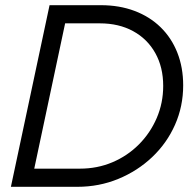

<svg xmlns="http://www.w3.org/2000/svg" viewBox="-20 -720 746 740"><path d="M22 0 171 -700H369Q440 -700 498.5 -678Q557 -656 599 -615Q641 -574 663.5 -517Q686 -460 686 -391Q686 -310 654.5 -239Q623 -168 566.5 -114.5Q510 -61 436 -30.5Q362 0 278 0ZM112 -70H288Q355 -70 413 -94.5Q471 -119 515 -163Q559 -207 584 -265Q609 -323 609 -389Q609 -461 578.5 -515.5Q548 -570 493 -600Q438 -630 365 -630H231Z"/></svg>

Font: Red Hat Display VF
Style: Italic
Weight: 300
Italic angle: -12°
Designer: Pentagram, MCKL
Foundry: Pentagram, MCKL
Version: Version 1.010